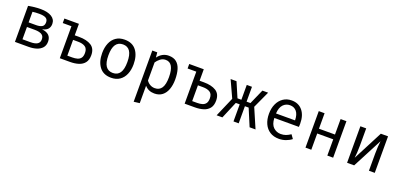

<svg xmlns="http://www.w3.org/2000/svg" viewBox="10 -1500 5518 2668"><g transform="rotate(20 2769.0 -166.5)"><path d="M297.9 -551.3Q398.5 -551.3 457.9 -514.9Q517.4 -478.5 517.4 -410.8Q517.4 -368.7 494.4 -338.5Q471.3 -308.2 408.7 -292.8Q546.2 -279 546.2 -159.5Q546.2 -103.1 514.9 -67.9Q483.6 -32.8 432.1 -16.4Q380.5 0 318.5 0H114.4V-532.8Q156.4 -541 202.6 -546.2Q248.7 -551.3 297.9 -551.3ZM299 -482.6Q268.2 -482.6 246.7 -481Q225.1 -479.5 200.5 -476.4V-319.5H311.8Q365.1 -319.5 396.9 -337.2Q428.7 -354.9 428.7 -402.6Q428.7 -446.7 396.4 -464.6Q364.1 -482.6 299 -482.6ZM200.5 -69.7H316.4Q385.1 -69.7 419.5 -91.3Q453.8 -112.8 453.8 -159Q453.8 -198.5 433.3 -218.5Q412.8 -238.5 381.5 -245.1Q350.3 -251.8 317.4 -251.8H200.5Z M864.1 -540V-370.3H927.7Q1041.5 -370.3 1108.2 -328.2Q1174.9 -286.2 1174.9 -188.2Q1174.9 -117.9 1142.8 -76.7Q1110.8 -35.4 1055.1 -17.7Q999.5 0 927.7 0H777.9V-473.3H649.2V-540ZM937.9 -302.6H864.1V-69.2H937.4Q978.5 -69.2 1011.3 -78.7Q1044.1 -88.2 1063.1 -113.8Q1082.1 -139.5 1082.1 -188.2Q1082.1 -251.3 1043.8 -276.9Q1005.6 -302.6 937.9 -302.6Z M1539.5 -551.3Q1653.8 -551.3 1712.3 -474.9Q1770.8 -398.5 1770.8 -270.3Q1770.8 -187.7 1744.1 -124.1Q1717.4 -60.5 1665.6 -24.4Q1613.8 11.8 1538.5 11.8Q1424.1 11.8 1365.1 -65.1Q1306.2 -142.1 1306.2 -269.2Q1306.2 -352.3 1332.8 -416.2Q1359.5 -480 1411.5 -515.6Q1463.6 -551.3 1539.5 -551.3ZM1539.5 -481Q1469.7 -481 1434.1 -429.2Q1398.5 -377.4 1398.5 -269.2Q1398.5 -162.1 1433.6 -110.5Q1468.7 -59 1538.5 -59Q1608.2 -59 1643.3 -110.8Q1678.5 -162.6 1678.5 -270.3Q1678.5 -377.9 1643.6 -429.5Q1608.7 -481 1539.5 -481Z M2190.8 -551.3Q2262.6 -551.3 2305.4 -516.4Q2348.2 -481.5 2367.2 -418.2Q2386.2 -354.9 2386.2 -270.3Q2386.2 -188.7 2363.3 -124.9Q2340.5 -61 2294.4 -24.6Q2248.2 11.8 2177.9 11.8Q2089.2 11.8 2035.4 -50.8V206.7L1949.2 217.4V-540H2022.6L2029.7 -464.6Q2059.5 -506.2 2100.5 -528.7Q2141.5 -551.3 2190.8 -551.3ZM2170.3 -482.1Q2125.6 -482.1 2091.3 -455.1Q2056.9 -428.2 2035.4 -395.4V-127.7Q2056.4 -96.4 2088.5 -78.2Q2120.5 -60 2159 -60Q2226.2 -60 2260 -111.3Q2293.8 -162.6 2293.8 -270.8Q2293.8 -482.1 2170.3 -482.1Z M2710.3 -540V-370.3H2773.8Q2887.7 -370.3 2954.4 -328.2Q3021 -286.2 3021 -188.2Q3021 -117.9 2989 -76.7Q2956.9 -35.4 2901.3 -17.7Q2845.6 0 2773.8 0H2624.1V-473.3H2495.4V-540ZM2784.1 -302.6H2710.3V-69.2H2783.6Q2824.6 -69.2 2857.4 -78.7Q2890.3 -88.2 2909.2 -113.8Q2928.2 -139.5 2928.2 -188.2Q2928.2 -251.3 2890 -276.9Q2851.8 -302.6 2784.1 -302.6Z M3346.2 0V-252.8H3288.7L3182.1 0H3096.9L3222.1 -289.7L3107.2 -540H3194.4L3288.7 -320.5H3346.2V-540H3423.1V-320.5H3480.5L3577.4 -540H3662.1L3547.2 -289.7L3672.3 0H3584.6L3478.5 -252.8H3423.1V0Z M3863.1 -239.5Q3866.7 -145.6 3912.6 -102.8Q3958.5 -60 4021 -60Q4062.6 -60 4095.9 -72.3Q4129.2 -84.6 4165.1 -108.7L4205.6 -51.8Q4168.2 -22.1 4119.5 -5.1Q4070.8 11.8 4020 11.8Q3941 11.8 3885.9 -23.6Q3830.8 -59 3801.8 -122.3Q3772.8 -185.6 3772.8 -269.2Q3772.8 -351.3 3801.8 -414.9Q3830.8 -478.5 3883.8 -514.9Q3936.9 -551.3 4008.7 -551.3Q4110.8 -551.3 4169.5 -480.5Q4228.2 -409.7 4228.2 -286.7Q4228.2 -272.8 4227.4 -260.5Q4226.7 -248.2 4226.2 -239.5ZM4009.7 -480.5Q3949.7 -480.5 3909.2 -437.9Q3868.7 -395.4 3863.6 -306.2H4145.1Q4143.6 -392.8 4107.2 -436.7Q4070.8 -480.5 4009.7 -480.5Z M4733.8 0V-240.5H4496.9V0H4410.8V-540H4496.9V-311.3H4733.8V-540H4820V0Z M5435.4 -540V0H5349.2V-252.8Q5349.2 -305.6 5352.3 -354.6Q5355.4 -403.6 5360.5 -440.5L5130.8 0H5026.2V-540H5112.3V-287.7Q5112.3 -235.4 5109.2 -184.4Q5106.2 -133.3 5101.5 -101.5L5328.7 -540Z"/></g></svg>

Font: FiraCode Nerd Font
Style: Regular
Weight: 400
Designer: Carrois Corporate, Edenspiekermann AG, Nikita Prokopov
Foundry: Carrois Corporate, Edenspiekermann AG, Nikita Prokopov
Version: Version 6.002;Nerd Fonts 2.1.0